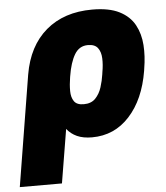

<svg xmlns="http://www.w3.org/2000/svg" viewBox="-81 -606 739 857"><g transform="rotate(-5 289.0 -177.5)"><path d="M-27 203.1 54 -294Q75.6 -420.8 156.4 -489.5Q237.2 -558.2 363.6 -558.2Q439.3 -558.2 485.3 -534.8Q531.2 -511.4 553.1 -471.2Q574.9 -431.1 578.3 -380.5Q581.7 -329.9 572.4 -275.6L571 -265.6Q550.1 -138.8 482.2 -64.5Q414.4 9.9 313.9 9.9Q274.1 9.9 246.8 -2.5Q219.5 -14.9 201.7 -37.6L161.9 203.1ZM240.1 -269.9 239.3 -264.9Q234 -233 234.2 -204.5Q234.4 -176.1 246.6 -158.4Q258.9 -140.6 289.8 -140.6Q323.5 -140.6 342.3 -160.3Q361.2 -180 370.4 -209Q379.6 -237.9 383.5 -265.6L384.9 -275.6Q391 -308.9 389.7 -337.7Q388.5 -366.5 375.2 -384.2Q361.9 -402 331 -402Q291.9 -402 271 -366.8Q250 -331.7 240.1 -269.9Z"/></g></svg>

Font: Inter UI Black
Style: Italic
Weight: 900
Italic angle: -9.39999°
Designer: Rasmus Andersson
Foundry: rsms
Version: 3.2;8d6f07862